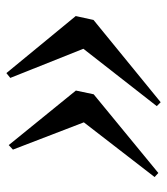

<svg xmlns="http://www.w3.org/2000/svg" viewBox="20 -618 535 616"><g transform="rotate(-90 288.0 -310.5)"><path d="M267.5 -63 255 -75.5 439 -311 345.5 -545.5 361 -558 544 -335.5 531.5 -278.5ZM40.5 -70.5 27.5 -82.5 203 -309.5 115.5 -537 130 -550.5 305 -335 293 -278Z"/></g></svg>

Font: Merriweather 144pt SemiBold
Style: Italic
Weight: 600
Italic angle: -7.8°
Version: Version 2.101